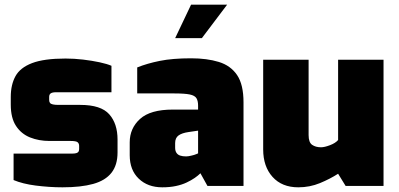

<svg xmlns="http://www.w3.org/2000/svg" viewBox="-20 -794 1702 820"><path d="M247 6Q218 6 189 4Q160 2 132.5 -1.5Q105 -5 81 -11Q57 -17 38 -25V-138H288Q301 -138 307.5 -140.5Q314 -143 316 -147.5Q318 -152 318 -158V-171Q318 -181 311.5 -186.5Q305 -192 281 -192H191Q146 -192 108.5 -207Q71 -222 48.5 -256Q26 -290 26 -347V-380Q26 -432 46 -468.5Q66 -505 117 -524.5Q168 -544 260 -544Q297 -544 335 -539.5Q373 -535 405.5 -528Q438 -521 456 -513V-400H219Q204 -400 197 -395.5Q190 -391 190 -380V-367Q190 -359 193.5 -354.5Q197 -350 206 -348Q215 -346 230 -346H323Q411 -346 446.5 -306Q482 -266 482 -198V-143Q482 -89 456 -56Q430 -23 378 -8.5Q326 6 247 6Z M673 6Q611 6 572.5 -31Q534 -68 534 -131V-186Q534 -246 578 -286Q622 -326 718 -326H826V-343Q826 -363 819 -374.5Q812 -386 790.5 -390.5Q769 -395 723 -395H566V-506Q608 -523 662.5 -534Q717 -545 796 -545Q864 -545 914.5 -529.5Q965 -514 992.5 -473.5Q1020 -433 1020 -357V0H866L836 -54Q826 -44 811.5 -34Q797 -24 777 -14.5Q757 -5 731 0.5Q705 6 673 6ZM775 -126Q780 -126 786 -127Q792 -128 798 -129.5Q804 -131 809.5 -132.5Q815 -134 819 -136Q823 -138 826 -139V-236L785 -230Q757 -226 742.5 -215.5Q728 -205 728 -183V-163Q728 -150 733.5 -141.5Q739 -133 749.5 -129.5Q760 -126 775 -126ZM728 -631 796 -774H950L842 -631Z M1254 6Q1184 6 1144 -38.5Q1104 -83 1104 -156V-539H1298V-217Q1298 -186 1313 -175.5Q1328 -165 1351 -165Q1366 -165 1389.5 -174Q1413 -183 1424 -196V-539H1618V0H1456L1424 -52Q1390 -30 1346.5 -12Q1303 6 1254 6Z"/></svg>

Font: Exo Thin Black
Style: Regular
Weight: 900
Version: Version 2.000